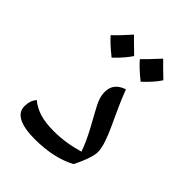

<svg xmlns="http://www.w3.org/2000/svg" viewBox="-176 -678 767 767"><g transform="rotate(45 207.0 -295.0)"><path d="M156.2 0C228 0 288.1 -13.2 336.4 -39.1C358.4 -81.5 371.6 -121.1 371.6 -140.6C371.6 -201.7 314 -289.1 273.4 -398.4C238.3 -386.7 220.7 -364.7 220.7 -332C220.7 -307.1 228 -286.1 248 -251L282.2 -188.5C299.3 -156.7 313.5 -126.5 323.7 -96.7C277.3 -83 232.4 -76.2 188 -76.2C125 -76.2 85 -88.9 51.8 -116.2C40 -102.5 34.2 -85 34.2 -63.5C34.2 -22.9 74.7 0 156.2 0ZM202.6 -515.6C169.9 -547.4 149.4 -567.4 141.6 -575.7C116.2 -546.9 94.7 -524.4 77.1 -508.3C91.3 -491.7 113.8 -471.2 143.6 -447.3C170.9 -473.6 190.4 -496.6 202.6 -515.6ZM353.5 -529.8C320.3 -561.5 299.8 -582 292 -590.3C256.3 -551.8 234.9 -529.3 227.5 -522.9C243.2 -504.4 265.1 -483.9 293.5 -461.4C321.3 -487.3 341.3 -509.8 353.5 -529.8Z"/></g></svg>

Font: Noto Naskh Arabic
Style: Regular
Weight: 400
Designer: Monotype Design Team
Foundry: Monotype Imaging Inc.
Version: Version 1.07